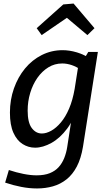

<svg xmlns="http://www.w3.org/2000/svg" viewBox="-20 -823 613 1083"><path d="M189 240Q145 240 99 231Q53 222 9 207L30 136Q72 150 112.5 158Q153 166 186 166Q231 166 261.5 153.5Q292 141 311.5 119Q331 97 342.5 68Q354 39 359 7L389 -187L421 -235Q400 -153 359.5 -98.5Q319 -44 270.5 -17Q222 10 178 10Q140 10 107.5 -10.5Q75 -31 55.5 -74.5Q36 -118 36 -188Q36 -260 58.5 -324Q81 -388 121 -436.5Q161 -485 215.5 -512.5Q270 -540 333 -540Q372 -540 414 -527.5Q456 -515 499 -486L457 -495L478 -530H532L448 5Q437 71 413.5 116Q390 161 355.5 188.5Q321 216 278.5 228Q236 240 189 240ZM216 -70Q241 -70 269 -85.5Q297 -101 323.5 -132.5Q350 -164 370 -211Q390 -258 401 -321L423 -461L440 -427Q411 -447 384 -456Q357 -465 331 -465Q288 -465 252.5 -443Q217 -421 191 -384Q165 -347 150.5 -299Q136 -251 136 -199Q136 -132 159 -101Q182 -70 216 -70ZM215 -625 187 -664 337 -798 395 -803 513 -664 473 -625 327 -748 393 -747Z"/></svg>

Font: Bitter Thin Medium
Style: Italic
Weight: 500
Italic angle: -9°
Version: Version 3.021